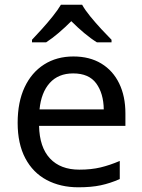

<svg xmlns="http://www.w3.org/2000/svg" viewBox="-20 -786 604 816"><path d="M292 -546Q361 -546 410.5 -516Q460 -486 486.5 -431.5Q513 -377 513 -304V-251H146Q148 -160 192.5 -112.5Q237 -65 317 -65Q368 -65 407.5 -74.5Q447 -84 489 -102V-25Q448 -7 408 1.5Q368 10 313 10Q237 10 178.5 -21Q120 -52 87.5 -113.5Q55 -175 55 -264Q55 -352 84.5 -415Q114 -478 167.5 -512Q221 -546 292 -546ZM291 -474Q228 -474 191.5 -433.5Q155 -393 148 -321H421Q420 -389 389 -431.5Q358 -474 291 -474ZM329 -766Q341 -744 363.5 -716.5Q386 -689 410.5 -662.5Q435 -636 454 -617V-606H392Q366 -622 338 -645.5Q310 -669 283 -696Q256 -669 229 -646Q202 -623 176 -606H116V-617Q135 -637 158.5 -663Q182 -689 204 -716.5Q226 -744 239 -766Z"/></svg>

Font: Noto Sans Hanunoo
Style: Regular
Weight: 400
Designer: Monotype Design Team
Foundry: Monotype Imaging Inc.
Version: Version 2.003; ttfautohint (v1.8.4.7-5d5b)